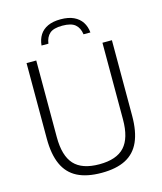

<svg xmlns="http://www.w3.org/2000/svg" viewBox="-135 -1039 969 1146"><g transform="rotate(-15 349.0 -465.5)"><path d="M350 9Q259 9 200.5 -21Q142 -51 113.8 -113.5Q85.5 -176 85.5 -273V-740H145.5V-266Q145.5 -151 194.5 -97.5Q243.5 -44 350 -44Q456.5 -44 505.5 -97.5Q554.5 -151 554.5 -266V-740H613V-273Q613 -176 585 -113.5Q557 -51 498.8 -21Q440.5 9 350 9ZM199 -818Q202.5 -855.5 219.8 -882.8Q237 -910 269.2 -925Q301.5 -940 349 -940Q397 -940 429.5 -924.8Q462 -909.5 479.8 -882.2Q497.5 -855 501 -818H458.5Q453 -858.5 428.2 -879.5Q403.5 -900.5 349 -900.5Q295 -900.5 271 -879.5Q247 -858.5 241.5 -818Z"/></g></svg>

Font: Encode Sans SC Condensed Thin Light
Style: Regular
Weight: 300
Version: Version 3.002